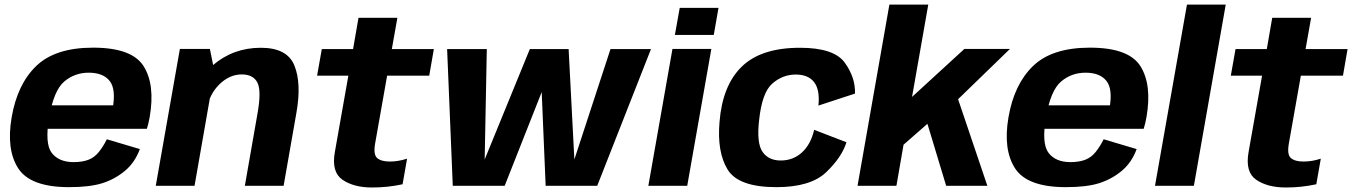

<svg xmlns="http://www.w3.org/2000/svg" viewBox="-20 -805 5860 832"><path d="M279.5 6 299 -102.5Q235 -102.5 204.2 -142.5Q173.5 -182.5 193 -296.5Q213 -413 258.2 -451.5Q303.5 -490 364.5 -490Q426.5 -490 455 -454.5Q483.5 -419 468 -333.5L476.5 -348.5H187L169.5 -247H616.5Q623.5 -269 628.5 -297Q653 -437.5 602.5 -518Q552 -598.5 383.5 -598.5Q219.5 -598.5 137.2 -519.2Q55 -440 30.5 -296.5Q6.5 -156.5 59.2 -75.2Q112 6 279.5 6ZM299 -102.5 279.5 6Q369 6 423.5 -11.2Q478 -28.5 521.2 -64.5Q564.5 -100.5 586 -159L443 -201.5Q427 -169.5 408 -146Q389 -122.5 362.8 -112.5Q336.5 -102.5 299 -102.5Z M655 0H823L909.5 -494L889.5 -593H759.5ZM1041 0H1209L1264.5 -316.5Q1287 -443 1256 -520.5Q1225 -598 1110.5 -598Q990 -598 901.8 -521.8Q813.5 -445.5 799.5 -367L875 -329Q887 -397 931 -439.8Q975 -482.5 1027.5 -482.5Q1077 -482.5 1095.2 -447.5Q1113.5 -412.5 1096 -314Z M1592.5 7.5Q1660 7.5 1724.5 -6.5L1744 -117.5Q1706.5 -105 1669 -105Q1632.5 -105 1614.8 -119.8Q1597 -134.5 1605.5 -183L1657.5 -477H1840L1860 -592.5H1678L1702 -728H1533.5L1510 -592.5H1374.5L1354 -477H1489.5L1431 -146Q1415.5 -59 1464.5 -25.8Q1513.5 7.5 1592.5 7.5Z M1942 0H2167L2401 -592.5H2276L2075 -101H2080L2089.5 -592.5H1917.5ZM2344.5 0H2568L2801 -592.5H2625.5L2465 -102H2469.5L2444 -592.5H2319.5Z M2789.5 0H2958L3062.5 -593H2894ZM2925.5 -771 2904.5 -653.5H3073L3093.5 -771Z M3344.5 6Q3492 6 3559.8 -58.5Q3627.5 -123 3648 -188.5L3508 -242.5Q3493.5 -179.5 3455.2 -144.5Q3417 -109.5 3363 -109.5Q3310 -109.5 3284 -147.5Q3258 -185.5 3269.5 -284.5Q3282 -404 3326.8 -443Q3371.5 -482 3428 -482Q3482.5 -482 3508 -448.8Q3533.5 -415.5 3526.5 -347.5L3685 -399.5Q3687 -470 3640.2 -534Q3593.5 -598 3446.5 -598Q3278 -598 3194.2 -516.2Q3110.5 -434.5 3098 -277Q3086.5 -146 3133.2 -70Q3180 6 3344.5 6Z M3696 0H3864.5L3907 -245L3884 -168L4028.5 -294.5L3992.5 -289.5L4080 0H4258.5L4128.5 -384.5L4113.5 -357.5L4356.5 -593H4159L3888 -344.5L3921 -321.5L4002.5 -785H3834Z M4599 6 4618.5 -102.5Q4554.5 -102.5 4523.8 -142.5Q4493 -182.5 4512.5 -296.5Q4532.5 -413 4577.8 -451.5Q4623 -490 4684 -490Q4746 -490 4774.5 -454.5Q4803 -419 4787.5 -333.5L4796 -348.5H4506.5L4489 -247H4936Q4943 -269 4948 -297Q4972.5 -437.5 4922 -518Q4871.5 -598.5 4703 -598.5Q4539 -598.5 4456.8 -519.2Q4374.5 -440 4350 -296.5Q4326 -156.5 4378.8 -75.2Q4431.5 6 4599 6ZM4618.5 -102.5 4599 6Q4688.5 6 4743 -11.2Q4797.5 -28.5 4840.8 -64.5Q4884 -100.5 4905.5 -159L4762.5 -201.5Q4746.5 -169.5 4727.5 -146Q4708.5 -122.5 4682.2 -112.5Q4656 -102.5 4618.5 -102.5Z M4985 0H5153.5L5291.5 -785H5123.5Z M5552 7.5Q5619.5 7.5 5684 -6.5L5703.5 -117.5Q5666 -105 5628.5 -105Q5592 -105 5574.2 -119.8Q5556.5 -134.5 5565 -183L5617 -477H5799.5L5819.5 -592.5H5637.5L5661.5 -728H5493L5469.5 -592.5H5334L5313.5 -477H5449L5390.5 -146Q5375 -59 5424 -25.8Q5473 7.5 5552 7.5Z"/></svg>

Font: Anybody UltraCondensed Thin
Style: Bold Italic
Weight: 700
Italic angle: -10°
Version: Version 1.111